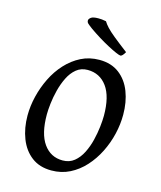

<svg xmlns="http://www.w3.org/2000/svg" viewBox="-134 -1014 946 1128"><g transform="rotate(15 339.0 -450.5)"><path d="M286 17Q214 17 165.5 -20Q117 -57 92.5 -120Q68 -183 68 -259Q68 -317 82.5 -376.5Q97 -436 124 -491Q151 -546 191 -589.5Q231 -633 281.5 -658.5Q332 -684 393 -684Q465 -684 513.5 -647Q562 -610 586 -547.5Q610 -485 610 -408Q610 -350 596 -290.5Q582 -231 554.5 -176Q527 -121 487.5 -77.5Q448 -34 397.5 -8.5Q347 17 286 17ZM335 -57Q376 -57 405 -80.5Q434 -104 453 -142Q472 -180 482.5 -223Q493 -266 497.5 -306Q502 -346 502 -373Q502 -490 458.5 -549.5Q415 -609 341 -609Q301 -609 272.5 -585.5Q244 -562 225.5 -524.5Q207 -487 196 -444Q185 -401 180.5 -361Q176 -321 176 -294Q176 -177 219 -117Q262 -57 335 -57ZM504 -740Q497 -740 475 -749.5Q453 -759 423 -775Q393 -791 361.5 -810.5Q330 -830 303 -849Q280 -866 273 -873Q266 -880 266 -890Q266 -899 278 -908.5Q290 -918 323 -918Q333 -918 344.5 -917Q356 -916 370 -913Q379 -898 395.5 -880Q412 -862 444.5 -835.5Q477 -809 531 -768Q515 -740 504 -740Z"/></g></svg>

Font: Paprika
Style: Regular
Weight: 400
Designer: Eduardo Rodriguez Tunni
Foundry: Eduardo Rodriguez Tunni
Version: Version 1.010; ttfautohint (v1.8.3)